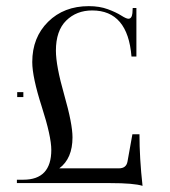

<svg xmlns="http://www.w3.org/2000/svg" viewBox="-20 -596 554 625"><path d="M444 9Q416 0 338 0H35V-11H56Q147 -11 147 -108Q147 -152 116 -248.5Q85 -345 85 -394Q85 -474 136.5 -525Q188 -576 269 -576Q304 -576 331 -566Q358 -556 374.5 -545.5Q391 -535 398 -535Q409 -535 411 -553L412 -570H424V-412H408Q396 -562 280 -562Q229 -562 195.5 -529Q162 -496 162 -431Q162 -382 189 -287.5Q216 -193 216 -149Q216 -80 173 -48H367Q391 -48 395 -70L411 -159H434Q434 -81 444 9ZM36 -296H56V-280H36Z"/></svg>

Font: Arapey Regular-Display
Style: Regular
Weight: 400
Designer: Eduardo Rodriguez Tunni
Foundry: Eduardo Rodriguez Tunni
Version: Version 4.000